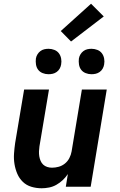

<svg xmlns="http://www.w3.org/2000/svg" viewBox="-20 -999 640 1027"><path d="M203 8Q174 8 147.5 0Q121 -8 102 -26.5Q83 -45 72.5 -69.5Q62 -94 57.5 -121.5Q53 -149 55 -177.5Q57 -206 61 -234L109 -520H242L191 -216Q189 -203 188.5 -189.5Q188 -176 190 -163.5Q192 -151 197 -139Q202 -127 211 -118.5Q220 -110 232.5 -106Q245 -102 258 -102Q276 -102 294 -107Q312 -112 327 -124Q342 -136 351 -153.5Q360 -171 363 -189L418 -520H551L465 0H332L343 -68Q331 -50 315.5 -35.5Q300 -21 281.5 -10.5Q263 0 242.5 4Q222 8 203 8ZM469 -602Q453 -602 438 -608Q423 -614 414 -626Q405 -638 402.5 -654Q400 -670 402 -686Q404 -698 410.5 -708.5Q417 -719 426.5 -726Q436 -733 447 -735.5Q458 -738 470 -738Q486 -738 501 -732Q516 -726 525 -714Q534 -702 537 -686Q540 -670 537 -654Q535 -642 529 -631.5Q523 -621 513 -614Q503 -607 492 -604.5Q481 -602 469 -602ZM239 -602Q223 -602 208 -608Q193 -614 184 -626Q175 -638 172.5 -654Q170 -670 172 -686Q174 -698 180.5 -708.5Q187 -719 196.5 -726Q206 -733 217 -735.5Q228 -738 240 -738Q256 -738 271 -732Q286 -726 295 -714Q304 -702 307 -686Q310 -670 307 -654Q305 -642 299 -631.5Q293 -621 283 -614Q273 -607 262 -604.5Q251 -602 239 -602ZM360 -777 305 -833 467 -979 535 -911Z"/></svg>

Font: Iosevka Aile Extrabold
Style: Italic
Weight: 800
Italic angle: -9°
Designer: Belleve Invis
Foundry: Belleve Invis
Version: Version 31.1.0; ttfautohint (v1.8.4)